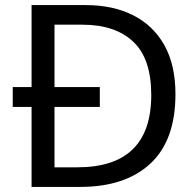

<svg xmlns="http://www.w3.org/2000/svg" viewBox="-20 -734 770 754"><path d="M317 -714Q424 -714 503 -674Q582 -634 625.5 -556.5Q669 -479 669 -364Q669 -183 570.5 -91.5Q472 0 295 0H104V-314H30V-392H104V-714ZM304 -637H194V-392H372V-314H194V-77H284Q574 -77 574 -361Q574 -504 503 -570.5Q432 -637 304 -637Z"/></svg>

Font: Noto IKEA Latin
Style: Regular
Weight: 400
Designer: Monotype Design Team
Foundry: Monotype Imaging Inc.
Version: Version 1.0